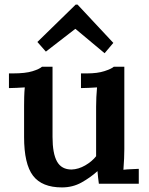

<svg xmlns="http://www.w3.org/2000/svg" viewBox="-20 -801 651 837"><path d="M250 16Q163 16 124 -35Q85 -86 85 -204V-340Q85 -357 85.5 -378Q86 -399 88 -420Q72 -419 51.5 -418Q31 -417 19 -417V-481H36Q91 -481 121.5 -490.5Q152 -500 163 -510H209V-204Q209 -132 228.5 -97Q248 -62 292 -62Q322 -63 351.5 -80Q381 -97 399 -120V-336Q399 -356 400 -377.5Q401 -399 403 -420Q387 -419 366.5 -418Q346 -417 333 -417V-481H359Q405 -481 435.5 -491Q466 -501 476 -510H522V-151Q522 -137 521 -110Q520 -83 518 -61Q535 -63 553.5 -63.5Q572 -64 585 -65V0H411Q409 -14 407.5 -28Q406 -42 405 -55Q374 -27 335.5 -5.5Q297 16 250 16ZM436 -569 309 -675H308L180 -576L143 -618L310 -781H318L474 -614Z"/></svg>

Font: Lora SemiBold
Style: Regular
Weight: 600
Designer: Olga Karpushina, Alexei Vanyashin (Cyrillic)
Foundry: Cyreal
Version: Version 3.011; ttfautohint (v1.8.4.7-5d5b)